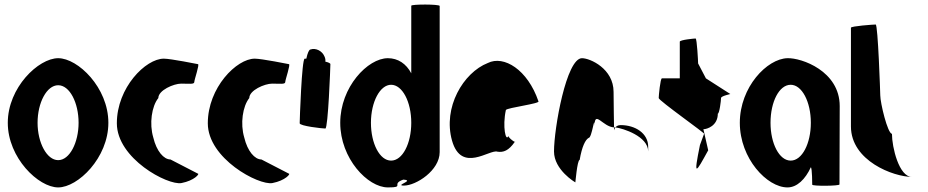

<svg xmlns="http://www.w3.org/2000/svg" viewBox="-20 -810 4050 838"><path d="M14 -274C14 -121 148 8 234 8C320 8 453 -121 453 -274C453 -428 320 -556 234 -556C148 -556 14 -428 14 -274ZM144 -274C144 -362 184 -438 234 -438C284 -438 323 -362 323 -274C323 -188 284 -111 234 -111C184 -111 144 -188 144 -274Z M490 -272C490 -118 712 0 772 -11C829 -22 852 -52 844 -52L724 -114C695 -114 663 -150 649 -210C631 -270 642 -346 671 -382C671 -416 738 -445 771 -445C805 -445 828 -441 828 -452C828 -462 852 -530 844 -530C844 -530 725 -554 695 -554C616 -554 490 -428 490 -272Z M887 -272C887 -118 1109 0 1169 -11C1226 -22 1249 -52 1241 -52L1121 -114C1092 -114 1060 -150 1046 -210C1028 -270 1039 -346 1068 -382C1068 -416 1135 -445 1168 -445C1202 -445 1225 -441 1225 -452C1225 -462 1249 -530 1241 -530C1241 -530 1122 -554 1092 -554C1013 -554 887 -428 887 -272Z M1288 -272C1288 -260 1387 -249 1400 -249C1412 -249 1422 -518 1422 -530C1422 -534 1413 -538 1400 -541C1401 -548 1400 -556 1396 -564C1386 -588 1358 -602 1335 -594C1329 -594 1322 -578 1317 -554H1310C1297 -554 1288 -284 1288 -272Z M1465 -274C1465 -118 1585 8 1673 8C1750 8 1684 -6 1740 -26C1793 -23 1700 0 1743 0C1796 0 1899 -66 1899 -146V-784C1899 -792 1775 -792 1775 -785V-490C1753 -532 1717 -556 1673 -556C1585 -556 1465 -430 1465 -274ZM1599 -274C1599 -366 1639 -440 1687 -440C1736 -440 1775 -366 1775 -274C1775 -184 1737 -109 1687 -109C1637 -109 1599 -184 1599 -274Z M1953 -196C1994 -52 2118 -160 2151 -148C2177 -144 2200 -152 2227 -191C2219 -193 2197 -212 2199 -217C2188 -188 2172 -257 2188 -330C2194 -340 2340 -358 2330 -368C2283 -506 2179 -570 2109 -535C2002 -493 1912 -341 1953 -196ZM2199 -217C2199 -217 2199 -218 2199 -218C2199 -218 2199 -217 2199 -217ZM2228 -192 2227 -191C2229 -191 2229 -191 2228 -190Z M2398 -149C2398 -68 2491 -14 2491 -14C2491 -6 2499 -112 2510 -112C2520 -171 2535 -200 2549 -208C2564 -208 2575 -314 2575 -261C2575 -331 2611 -256 2660 -254C2660 -281 2658 -346 2658 -409C2658 -510 2556 -556 2520 -556C2452 -556 2398 -250 2398 -149ZM2660 -254C2661 -246 2660 -242 2661 -241C2661 -237 2660 -246 2666 -254ZM2666 -254C2699 -250 2809 -215 2809 -149V-170C2809 -228 2753 -264 2689 -264C2677 -264 2670 -259 2666 -254Z M2855 -382C2855 -371 3061 -226 3053 -226L3035 -177C3006 -34 3016 -54 3071 -154L3050 -246C3066 -246 3113 -261 3113 -314C3120 -314 3127 -371 3127 -382C3127 -392 3174 -400 3167 -400L3061 -468L3027 -533C3027 -540 3022 -642 3016 -642C3010 -642 2947 -636 2947 -628V-468H2869C2862 -468 2855 -392 2855 -382Z M3209 -274C3209 -118 3328 8 3417 8C3459 8 3495 -28 3519 -80C3525 -76 3525 -4 3525 -4C3525 3 3644 2 3644 -5L3645 -347C3645 -500 3478 -558 3417 -556C3328 -554 3209 -430 3209 -274ZM3343 -274C3343 -366 3381 -440 3431 -440C3480 -440 3519 -366 3519 -274C3519 -184 3481 -109 3431 -109C3381 -109 3343 -184 3343 -274Z M3694 -258C3694 -108 3880 -38 3960 -38C3904 -38 3873 -167 3873 -226C3854 -227 3822 -361 3822 -394C3822 -401 3812 -703 3802 -703C3792 -703 3694 -696 3694 -689Z"/></svg>

Font: Ampere
Style: SCUltCnd
Weight: 400
Version: Version 1